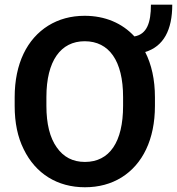

<svg xmlns="http://www.w3.org/2000/svg" viewBox="-20 -788 754 818"><path d="M640.1 -373.5C640.1 -449.2 625.5 -513.7 598.6 -566.4C677.2 -590.3 713.9 -660.6 713.9 -768.1H623C623 -691.4 606 -642.1 552.7 -632.8C500.5 -689.5 427.2 -720.7 340.8 -720.7C282.2 -720.7 230.5 -706.5 185.5 -678.7C95.7 -622.6 42.5 -517.6 42.5 -373.5V-336.9C42.5 -265.1 55.2 -203.6 81.1 -151.9C131.8 -47.9 224.6 9.8 341.8 9.8C400.9 9.8 453.1 -4.4 498 -32.2C587.4 -87.9 640.1 -193.8 640.1 -336.9ZM504.4 -336.9C504.4 -183.1 446.8 -98.1 341.8 -98.1C290.5 -98.1 250.5 -118.7 221.7 -160.2C192.4 -201.2 177.7 -260.3 177.7 -336.9V-374.5C177.7 -528.8 238.8 -612.3 340.8 -612.3C444.8 -612.3 504.4 -528.8 504.4 -374.5Z"/></svg>

Font: Vazirmatn SemiBold
Style: Regular
Weight: 600
Designer: Saber Rastikerdar
Foundry: Saber Rastikerdar
Version: Version 33.003